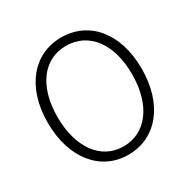

<svg xmlns="http://www.w3.org/2000/svg" viewBox="-167 -900 1061 1071"><g transform="rotate(-30 363.0 -364.5)"><path d="M362 13C540 13 665 -135 665 -367C665 -598 540 -742 362 -742C186 -742 60 -598 60 -367C60 -135 186 13 362 13ZM362 -41C218 -41 123 -169 123 -367C123 -565 218 -688 362 -688C507 -688 603 -565 603 -367C603 -169 507 -41 362 -41Z"/></g></svg>

Font: Genne Gothic Light
Style: Regular
Weight: 300
Designer: Ryoko NISHIZUKA (kana & ideographs); Paul D. Hunt (Latin, Greek & Cyrillic); Wenlong ZHANG (bopomofo); Sandoll Communica
Foundry: Adobe Systems Incorporated
Version: Version 1.004;PS 1.004;hotconv 16.6.51;makeotf.lib2.5.65220